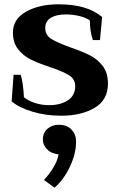

<svg xmlns="http://www.w3.org/2000/svg" viewBox="-20 -527 554 891"><path d="M34 -57 43 -180H76Q82 -163 86 -132.5Q90 -102 91 -76Q110 -60 141 -49.5Q172 -39 208 -39Q261 -39 295 -61.5Q329 -84 329 -127Q329 -160 300 -178Q271 -196 211 -216Q157 -234 122.5 -251Q88 -268 64 -298.5Q40 -329 40 -376Q40 -438 100.5 -472.5Q161 -507 252 -507Q385 -507 454 -448L444 -341H411Q397 -381 397 -432Q380 -445 349 -452.5Q318 -460 284 -460Q242 -460 216 -444.5Q190 -429 190 -397Q190 -364 218 -346.5Q246 -329 307 -307Q362 -288 397 -270.5Q432 -253 456.5 -221Q481 -189 481 -139Q481 -63 419 -26.5Q357 10 264 10Q192 10 129.5 -9Q67 -28 34 -57ZM184 308Q207 284 227 251.5Q247 219 252 189Q240 189 232 185Q210 180 194.5 161.5Q179 143 179 120Q179 89 200.5 70.5Q222 52 253 52Q291 52 312 74.5Q333 97 333 130Q333 186 304.5 246.5Q276 307 233 344Z"/></svg>

Font: Trirong Bold
Style: Regular
Weight: 700
Designer: Katatrad Team
Foundry: CadsonDemak
Version: Version 1.000